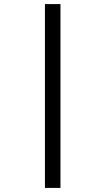

<svg xmlns="http://www.w3.org/2000/svg" viewBox="-20 -820 516 940"><path d="M276 100H200V-800H276Z"/></svg>

Font: Orienta
Style: Regular
Weight: 400
Designer: Eduardo Rodriguez Tunni
Foundry: Eduardo Rodriguez Tunni
Version: Version 1.001